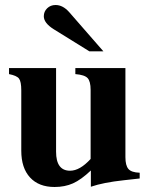

<svg xmlns="http://www.w3.org/2000/svg" viewBox="-20 -733 596 767"><path d="M393 -528H337L195 -616Q155 -641 155 -668Q155 -687 168.5 -700Q182 -713 202 -713Q231 -713 256 -685ZM538 -20 475 -13Q392 -4 343 13V-52Q304 -15 271.5 -0.5Q239 14 198 14Q135 14 100 -24Q65 -62 65 -131V-372Q65 -407 56 -419Q47 -431 16 -437V-461H204V-127Q204 -51 260 -51Q299 -51 342 -98V-374Q342 -408 330 -421Q318 -434 281 -437V-461H481V-105Q481 -72 493 -58Q505 -44 538 -43Z"/></svg>

Font: STIX
Style: Bold
Weight: 700
Designer: MicroPress Inc., with final additions and corrections provided by Coen Hoffman, Elsevier (retired)
Version: Version 1.1.1